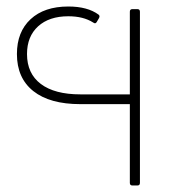

<svg xmlns="http://www.w3.org/2000/svg" viewBox="-20 -570 554 590"><path d="M402 -542Q410 -542 410 -534V-8Q410 0 402 0H387Q379 0 379 -8V-250H227Q133 -250 82.5 -290Q32 -330 32 -404Q32 -472 74 -511Q116 -550 190 -550Q249 -550 283 -525Q288 -521 284 -514L277 -502Q275 -499 272.5 -498.5Q270 -498 266 -501Q236 -520 190 -520Q131 -520 97 -489Q63 -458 63 -404Q63 -344 105.5 -312Q148 -280 227 -280H379V-534Q379 -542 387 -542Z"/></svg>

Font: LINE Seed Sans TH App Thin
Style: Regular
Weight: 250
Designer: Dalton Maag Ltd | Thai characters by Cadson Demak Co.,Ltd.
Foundry: Dalton Maag Ltd
Version: Version 1.003